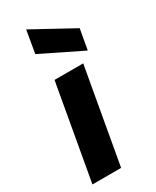

<svg xmlns="http://www.w3.org/2000/svg" viewBox="-196 -814 709 870"><g transform="rotate(-30 159.0 -379.0)"><path d="M14 0 102 -496H252L164 0ZM299 -536 85 -641 105 -758H106L318 -642Z"/></g></svg>

Font: DM Sans 28pt Black
Style: Italic
Weight: 900
Italic angle: -10°
Version: Version 4.004;gftools[0.9.30]